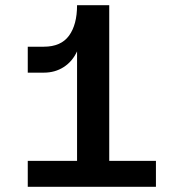

<svg xmlns="http://www.w3.org/2000/svg" viewBox="-20 -720 690 740"><path d="M277 -100V-522Q259 -483 225.5 -461.5Q192 -440 149 -440H87V-540H149Q215 -540 246 -582.5Q277 -625 277 -700H401V-100H581V0H87V-100Z"/></svg>

Font: MedMera Sans Semibold
Style: Regular
Weight: 600
Designer: Kasper Nordkvist
Foundry: UNCUT.wtf
Version: Version 1.300